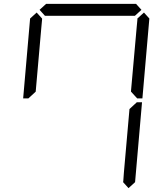

<svg xmlns="http://www.w3.org/2000/svg" viewBox="-20 -1020 856 995"><path d="M136 -924 170 -955 198 -924V-918L194 -875L165 -545L127 -510H100ZM185 -969 219 -1000H685L713 -969L679 -938H658H477H415H234H213ZM692 -924 726 -955 754 -924 718 -510H691L659 -545V-550L688 -875L692 -918ZM680 -76 646 -45 618 -76 619 -83 622 -125 651 -455 689 -490H716Z"/></svg>

Font: DSEG14 Classic
Style: Light Italic
Weight: 300
Designer: Keshikan(Twitter:@keshinomi_88pro)
Version: Version 0.46